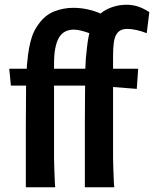

<svg xmlns="http://www.w3.org/2000/svg" viewBox="-20 -790 650 810"><path d="M457 -500H563L557 -415L457 -423V-173Q457 -146 457 -124Q457 -102 458 -81.5Q459 -61 459.5 -41Q460 -21 462 0H338Q338 -85 338 -152Q338 -219 338 -270.5Q338 -322 338.5 -360.5Q339 -399 339 -429H208V-173Q208 -146 208 -124Q208 -102 209 -81.5Q210 -61 210.5 -41Q211 -21 213 0H89Q89 -159 89 -261Q89 -363 90 -429H26L19 -500H93Q93 -508 93.5 -514.5Q94 -521 95 -528Q98 -563 103 -588.5Q108 -614 114 -632.5Q120 -651 127 -663.5Q134 -676 142 -687Q169 -726 208 -741.5Q247 -757 289 -757Q320 -757 349.5 -750.5Q379 -744 404 -733Q426 -751 455 -760.5Q484 -770 513 -770Q539 -770 562 -762.5Q585 -755 610 -739L599 -650Q576 -659 555 -663.5Q534 -668 518 -668Q501 -668 489.5 -662.5Q478 -657 470.5 -644Q463 -631 460 -609Q457 -587 457 -554ZM208 -500H340Q341 -517 341.5 -531.5Q342 -546 344 -560Q349 -618 357 -650Q338 -657 321 -661Q304 -665 292 -665Q247 -665 227.5 -629Q208 -593 208 -522Z"/></svg>

Font: CantoraOne
Style: Regular
Weight: 400
Designer: Pablo Impallari, Rodrigo Fuenzalida
Foundry: Pablo Impallari
Version: Version 1.001; ttfautohint (v0.8) -G 200 -r 50